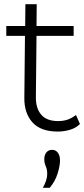

<svg xmlns="http://www.w3.org/2000/svg" viewBox="-20 -619 401 915"><path d="M255 8Q174 8 134.5 -36Q95 -80 96 -153L99 -448H10V-495H100L101 -599H155L154 -495H331V-448H154L151 -157Q150 -104 176 -73Q202 -42 257 -42Q281 -42 301 -48.5Q321 -55 342 -71L361 -28Q342 -9 313.5 -0.5Q285 8 255 8ZM184 276Q194 259 199.5 242Q205 225 205 211Q205 188 198 173Q191 158 191 139Q191 120 201 107.5Q211 95 229 95Q245 95 255.5 108.5Q266 122 266 146Q266 171 254.5 208Q243 245 217 276Z"/></svg>

Font: Livvic Light
Style: Regular
Weight: 300
Designer: Jacques Le Bailly, Baron von Fonthausen
Version: Version 1.001; ttfautohint (v1.8.2)